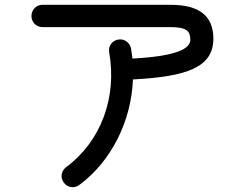

<svg xmlns="http://www.w3.org/2000/svg" viewBox="-20 -735 1040 800"><path d="M310 36C444 -63 527 -230 534 -404C761 -416 869 -455 869 -574C869 -668 811 -715 691 -715H157C131 -715 111 -694 111 -668C111 -643 131 -622 157 -622H691C759 -622 773 -604 773 -569C773 -535 724 -501 532 -491L526 -533C521 -558 497 -575 472 -570C447 -566 430 -542 435 -517C468 -329 401 -146 255 -38C235 -23 230 6 246 26C261 47 290 51 310 36Z"/></svg>

Font: 寒蝉半圆体
Style: Regular
Weight: 400
Designer: Yoshimichi Ohira & Warren
Foundry: ChillType
Version: Version 1.800;Glyphs 3.1.1 (3135)